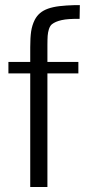

<svg xmlns="http://www.w3.org/2000/svg" viewBox="-20 -749 365 769"><path d="M101.1 0V-455.1H13.7V-501H101.1V-560.1Q101.1 -598.1 104.7 -623Q108.4 -647.9 119.1 -669.4Q127.4 -685.5 140.4 -696.5Q153.3 -707.5 172.6 -714.4Q191.9 -721.2 218.3 -724.4Q244.6 -727.5 279.8 -728.5H299.8L298.8 -673.3Q275.4 -673.8 257.8 -672.6Q240.2 -671.4 227.1 -668.5Q213.9 -665.5 204.3 -661.4Q194.8 -657.2 188 -651.9Q180.2 -645.5 175.8 -631.8Q173.8 -625 172.6 -618.9Q171.4 -612.8 170.9 -605.7Q170.4 -598.6 170.2 -590.1Q169.9 -581.5 169.9 -569.8V-501H293.9V-455.1H169.9V0Z"/></svg>

Font: Ride Light
Style: Regular
Weight: 300
Version: Version 3.000